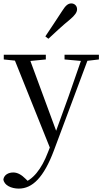

<svg xmlns="http://www.w3.org/2000/svg" viewBox="-30 -838 602 1129"><path d="M80.4 271C160.6 271 227.4 205.7 287.1 46.5L497.2 -516H458.3L374.4 -274.3L285.2 -27.8L280.6 -15.2L251.9 57.6C214.5 156.1 162.7 222.3 97.5 240.1L117.3 257.1L148.8 241.4L120.1 213.2C97.5 190.7 74 176.2 48.2 176.2C20.3 176.2 -5.3 189.1 -10.1 216.7C-6.3 251.3 36.2 271 80.4 271ZM271.7 51.4 309.7 -46.2 303.7 -59.3 135.3 -516H44ZM-7.8 -488.4 91.1 -478.1H132.9L239.5 -488.4V-516H-7.8ZM349.5 -488.4 455.3 -478.9H470.3L551.6 -488.4V-516H349.5ZM236.6 -624 254.6 -610.1C295.9 -648.4 336 -686.4 381.1 -723.1C411.7 -748.9 423.2 -766.3 423.2 -783.8C423.2 -805.4 406.3 -817.9 389.6 -817.9C370 -817.9 355.5 -805.6 335 -772.8C301.7 -720.5 268.8 -673 236.6 -624Z"/></svg>

Font: Source Han Serif CN VF
Style: Regular
Weight: 250
Designer: Ryoko NISHIZUKA 西塚涼子 (kana & ideographs); Frank Grießhammer (Latin, Greek & Cyrillic); Wenlong ZHANG 张文龙 (bopomofo); San
Foundry: Adobe
Version: Version 2.002;hotconv 1.1.0;makeotfexe 2.6.0